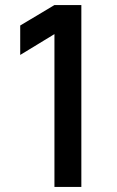

<svg xmlns="http://www.w3.org/2000/svg" viewBox="-20 -740 462 760"><path d="M302 0H195.5V-605L60 -522.5V-639L195.5 -720H302Z"/></svg>

Font: Hauora SemiBold
Style: Regular
Weight: 600
Designer: Wayne Shih
Foundry: WCYS
Version: Version 1.001